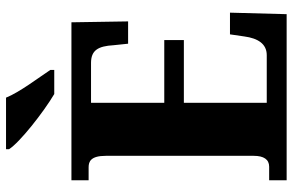

<svg xmlns="http://www.w3.org/2000/svg" viewBox="-187 -784 971 637"><g transform="rotate(-90 298.5 -465.5)"><path d="M305 -771H385V-784C360 -822 311 -886 293 -931H122V-921C144 -886 244 -807 305 -771ZM19 0H570L575 -188H503L496 -140C490 -96 472 -66 434 -66H276V-341H484V-406H276V-649H408C450 -649 464 -626 467 -574L472 -526H546L543 -714H19V-657H62C81 -657 100 -650 100 -600V-109C100 -76 88 -58 64 -58H19Z"/></g></svg>

Font: Noto Serif Armenian Condensed Black
Style: Regular
Weight: 900
Width: 3
Designer: Monotype Design Team
Foundry: Monotype Imaging Inc.
Version: Version 2.008